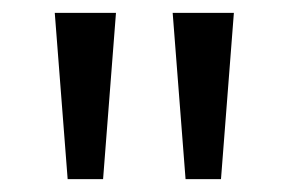

<svg xmlns="http://www.w3.org/2000/svg" viewBox="-20 -734 448 298"><path d="M160 -714 140 -456H85L65 -714ZM343 -714 323 -456H268L248 -714Z"/></svg>

Font: hex115
Style: Regular
Weight: 400
Designer: Monotype Design Team
Foundry: Monotype Imaging Inc.
Version: Version 2.013